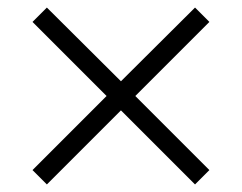

<svg xmlns="http://www.w3.org/2000/svg" viewBox="-20 -538 640 508"><path d="M104 -50 66 -88 262 -284 66 -480 104 -518 300 -323 496 -518 534 -480 338 -284 534 -88 496 -50 300 -246Z"/></svg>

Font: Nunito Sans 8pt Light
Style: Regular
Weight: 300
Version: Version 3.101;gftools[0.9.27]